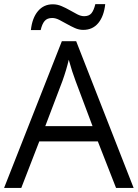

<svg xmlns="http://www.w3.org/2000/svg" viewBox="-20 -918 673 938"><path d="M546.9 0 458 -227.1H171.9L84 0H0L282.2 -716.8H352.1L632.8 0ZM432.1 -301.8 349.1 -522.9Q333 -564.9 315.9 -626Q305.2 -579.1 285.2 -522.9L201.2 -301.8ZM386.7 -772Q365.7 -772 345.7 -781Q325.7 -790 306.4 -801Q287.1 -812 269.3 -821Q251.5 -830.1 234.9 -830.1Q210.4 -830.1 198 -815.4Q185.5 -800.8 178.7 -771H130.9Q137.2 -830.1 165.3 -863.5Q193.4 -897 237.8 -897Q260.3 -897 281.2 -887.9Q302.2 -878.9 321.3 -867.9Q340.3 -856.9 357.9 -847.9Q375.5 -838.9 391.1 -838.9Q415 -838.9 426.8 -853.3Q438.5 -867.7 445.8 -897.9H494.1Q487.8 -838.9 460.2 -805.4Q432.6 -772 386.7 -772Z"/></svg>

Font: Zoram GWebM
Style: Regular
Weight: 400
Foundry: Ascender Corporation
Version: Version 1.000